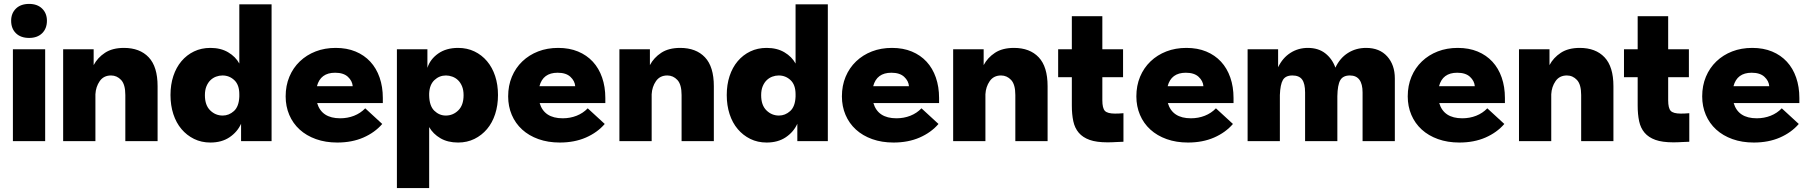

<svg xmlns="http://www.w3.org/2000/svg" viewBox="-20 -722 9249 982"><path d="M46 -470H211V0H46ZM129 -528Q86 -528 61.5 -552Q37 -576 37 -616Q37 -654 61.5 -678Q86 -702 129 -702Q171 -702 195.5 -678Q220 -654 220 -616Q220 -576 195.5 -552Q171 -528 129 -528Z M621 -236Q621 -290 599.5 -313Q578 -336 548 -336Q510 -336 490 -307Q470 -278 468 -240V0H303V-470H459V-389Q479 -427 517 -452Q555 -477 614 -477Q695 -477 740.5 -429Q786 -381 786 -281V0H621V-236Z M1056 7Q1010 7 972.5 -11.5Q935 -30 908 -62Q881 -94 866.5 -138.5Q852 -183 852 -236Q852 -289 866.5 -333Q881 -377 908 -409Q935 -441 972.5 -459Q1010 -477 1056 -477Q1109 -477 1147 -454.5Q1185 -432 1204 -397V-700H1369V0H1213V-89Q1194 -47 1154 -20Q1114 7 1056 7ZM1119 -131Q1151 -131 1176.5 -154Q1202 -177 1204 -228V-240Q1204 -288 1178.5 -312Q1153 -336 1118 -336Q1101 -336 1085 -330Q1069 -324 1056.5 -312Q1044 -300 1036 -281Q1028 -262 1028 -235Q1028 -184 1055 -157.5Q1082 -131 1119 -131Z M1705 7Q1645 7 1596 -10.5Q1547 -28 1512.5 -59.5Q1478 -91 1459.5 -134.5Q1441 -178 1441 -229Q1441 -284 1460 -329.5Q1479 -375 1513.5 -408Q1548 -441 1594.5 -459Q1641 -477 1697 -477Q1754 -477 1798.5 -458.5Q1843 -440 1874 -406.5Q1905 -373 1921.5 -325.5Q1938 -278 1938 -221V-195H1602Q1625 -117 1720 -117Q1758 -117 1791 -130Q1824 -143 1848 -168L1935 -88Q1897 -44 1838.5 -18.5Q1780 7 1705 7ZM1694 -350Q1619 -350 1601 -281H1784Q1782 -308 1759.5 -329Q1737 -350 1694 -350Z M2010 240V-470H2166V-375Q2180 -419 2221 -448Q2262 -477 2323 -477Q2369 -477 2406.5 -459Q2444 -441 2471 -409Q2498 -377 2512.5 -333Q2527 -289 2527 -236Q2527 -183 2512.5 -138.5Q2498 -94 2471 -62Q2444 -30 2406.5 -11.5Q2369 7 2323 7Q2270 7 2232.5 -15Q2195 -37 2175 -72V240ZM2261 -336Q2227 -336 2202 -312.5Q2177 -289 2175 -244V-234Q2176 -180 2201.5 -155.5Q2227 -131 2260 -131Q2297 -131 2324 -157.5Q2351 -184 2351 -235Q2351 -262 2343 -281Q2335 -300 2322.5 -312Q2310 -324 2293.5 -330Q2277 -336 2261 -336Z M2843 7Q2783 7 2734 -10.5Q2685 -28 2650.5 -59.5Q2616 -91 2597.5 -134.5Q2579 -178 2579 -229Q2579 -284 2598 -329.5Q2617 -375 2651.5 -408Q2686 -441 2732.5 -459Q2779 -477 2835 -477Q2892 -477 2936.5 -458.5Q2981 -440 3012 -406.5Q3043 -373 3059.5 -325.5Q3076 -278 3076 -221V-195H2740Q2763 -117 2858 -117Q2896 -117 2929 -130Q2962 -143 2986 -168L3073 -88Q3035 -44 2976.5 -18.5Q2918 7 2843 7ZM2832 -350Q2757 -350 2739 -281H2922Q2920 -308 2897.5 -329Q2875 -350 2832 -350Z M3466 -236Q3466 -290 3444.5 -313Q3423 -336 3393 -336Q3355 -336 3335 -307Q3315 -278 3313 -240V0H3148V-470H3304V-389Q3324 -427 3362 -452Q3400 -477 3459 -477Q3540 -477 3585.5 -429Q3631 -381 3631 -281V0H3466V-236Z M3901 7Q3855 7 3817.5 -11.5Q3780 -30 3753 -62Q3726 -94 3711.5 -138.5Q3697 -183 3697 -236Q3697 -289 3711.5 -333Q3726 -377 3753 -409Q3780 -441 3817.5 -459Q3855 -477 3901 -477Q3954 -477 3992 -454.5Q4030 -432 4049 -397V-700H4214V0H4058V-89Q4039 -47 3999 -20Q3959 7 3901 7ZM3964 -131Q3996 -131 4021.5 -154Q4047 -177 4049 -228V-240Q4049 -288 4023.5 -312Q3998 -336 3963 -336Q3946 -336 3930 -330Q3914 -324 3901.5 -312Q3889 -300 3881 -281Q3873 -262 3873 -235Q3873 -184 3900 -157.5Q3927 -131 3964 -131Z M4550 7Q4490 7 4441 -10.5Q4392 -28 4357.5 -59.5Q4323 -91 4304.5 -134.5Q4286 -178 4286 -229Q4286 -284 4305 -329.5Q4324 -375 4358.5 -408Q4393 -441 4439.5 -459Q4486 -477 4542 -477Q4599 -477 4643.5 -458.5Q4688 -440 4719 -406.5Q4750 -373 4766.5 -325.5Q4783 -278 4783 -221V-195H4447Q4470 -117 4565 -117Q4603 -117 4636 -130Q4669 -143 4693 -168L4780 -88Q4742 -44 4683.5 -18.5Q4625 7 4550 7ZM4539 -350Q4464 -350 4446 -281H4629Q4627 -308 4604.5 -329Q4582 -350 4539 -350Z M5173 -236Q5173 -290 5151.5 -313Q5130 -336 5100 -336Q5062 -336 5042 -307Q5022 -278 5020 -240V0H4855V-470H5011V-389Q5031 -427 5069 -452Q5107 -477 5166 -477Q5247 -477 5292.5 -429Q5338 -381 5338 -281V0H5173V-236Z M5392 -470H5462V-639H5618V-470H5724V-327H5618V-209Q5618 -169 5631 -155Q5644 -141 5683 -141Q5692 -141 5703.5 -141.5Q5715 -142 5726 -143V3Q5713 3 5690 4.5Q5667 6 5644 6Q5588 6 5553 -6.5Q5518 -19 5497.5 -43Q5477 -67 5469.5 -102Q5462 -137 5462 -182V-327H5392Z M6056 7Q5996 7 5947 -10.5Q5898 -28 5863.5 -59.5Q5829 -91 5810.5 -134.5Q5792 -178 5792 -229Q5792 -284 5811 -329.5Q5830 -375 5864.5 -408Q5899 -441 5945.5 -459Q5992 -477 6048 -477Q6105 -477 6149.5 -458.5Q6194 -440 6225 -406.5Q6256 -373 6272.5 -325.5Q6289 -278 6289 -221V-195H5953Q5976 -117 6071 -117Q6109 -117 6142 -130Q6175 -143 6199 -168L6286 -88Q6248 -44 6189.5 -18.5Q6131 7 6056 7ZM6045 -350Q5970 -350 5952 -281H6135Q6133 -308 6110.5 -329Q6088 -350 6045 -350Z M6655 -249Q6655 -294 6640 -315Q6625 -336 6590 -336Q6555 -336 6541.5 -313Q6528 -290 6526 -236V0H6361V-470H6517V-378Q6540 -426 6580 -451.5Q6620 -477 6669 -477Q6723 -477 6758.5 -449Q6794 -421 6810 -376Q6833 -425 6874 -451Q6915 -477 6967 -477Q7036 -477 7075 -433.5Q7114 -390 7114 -321V0H6949V-249Q6949 -336 6884 -336Q6849 -336 6835 -312Q6821 -288 6820 -230V0H6655V-249Z M7444 7Q7384 7 7335 -10.5Q7286 -28 7251.5 -59.5Q7217 -91 7198.5 -134.5Q7180 -178 7180 -229Q7180 -284 7199 -329.5Q7218 -375 7252.5 -408Q7287 -441 7333.5 -459Q7380 -477 7436 -477Q7493 -477 7537.5 -458.5Q7582 -440 7613 -406.5Q7644 -373 7660.5 -325.5Q7677 -278 7677 -221V-195H7341Q7364 -117 7459 -117Q7497 -117 7530 -130Q7563 -143 7587 -168L7674 -88Q7636 -44 7577.5 -18.5Q7519 7 7444 7ZM7433 -350Q7358 -350 7340 -281H7523Q7521 -308 7498.5 -329Q7476 -350 7433 -350Z M8067 -236Q8067 -290 8045.5 -313Q8024 -336 7994 -336Q7956 -336 7936 -307Q7916 -278 7914 -240V0H7749V-470H7905V-389Q7925 -427 7963 -452Q8001 -477 8060 -477Q8141 -477 8186.5 -429Q8232 -381 8232 -281V0H8067V-236Z M8286 -470H8356V-639H8512V-470H8618V-327H8512V-209Q8512 -169 8525 -155Q8538 -141 8577 -141Q8586 -141 8597.5 -141.5Q8609 -142 8620 -143V3Q8607 3 8584 4.5Q8561 6 8538 6Q8482 6 8447 -6.5Q8412 -19 8391.5 -43Q8371 -67 8363.5 -102Q8356 -137 8356 -182V-327H8286Z M8950 7Q8890 7 8841 -10.5Q8792 -28 8757.5 -59.5Q8723 -91 8704.5 -134.5Q8686 -178 8686 -229Q8686 -284 8705 -329.5Q8724 -375 8758.5 -408Q8793 -441 8839.5 -459Q8886 -477 8942 -477Q8999 -477 9043.5 -458.5Q9088 -440 9119 -406.5Q9150 -373 9166.5 -325.5Q9183 -278 9183 -221V-195H8847Q8870 -117 8965 -117Q9003 -117 9036 -130Q9069 -143 9093 -168L9180 -88Q9142 -44 9083.5 -18.5Q9025 7 8950 7ZM8939 -350Q8864 -350 8846 -281H9029Q9027 -308 9004.5 -329Q8982 -350 8939 -350Z"/></svg>

Font: Tilda Sans Black
Style: Regular
Weight: 900
Designer: ParaType Ltd
Foundry: ParaType Ltd
Version: Version 1.009